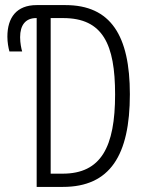

<svg xmlns="http://www.w3.org/2000/svg" viewBox="-20 -734 570 754"><path d="M124 0H227C412 0 490 -124 490 -364C490 -594 415 -714 237 -714H124C45 -714 9 -665 9 -590C9 -568 13 -546 17 -532H67C64 -542 59 -564 59 -588C59 -635 80 -663 122 -663H124ZM226 -52H179V-663H228C384 -663 432 -560 432 -363C432 -157 377 -52 226 -52Z"/></svg>

Font: Noto Sans Mono Condensed Light
Style: Regular
Weight: 300
Width: 3
Designer: Monotype Design Team
Foundry: Monotype Imaging Inc.
Version: Version 2.014